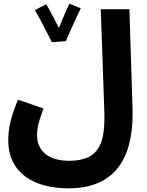

<svg xmlns="http://www.w3.org/2000/svg" viewBox="-20 -795 799 1046"><path d="M339 -571C356 -613 407 -723 420 -750L358 -775C350 -760 322 -695 301 -643C278 -687 247 -748 232 -772L170 -740C195 -698 243 -605 263 -565ZM25 -31C25 153 172 231 353 231C646 231 709 12 702 -207L685 -745H529L548 -199C554 -28 531 81 357 81C249 81 182 31 182 -58C182 -100 191 -134 217 -204L78 -252C33 -145 25 -81 25 -31Z"/></svg>

Font: Noto Sans Arabic UI Extra
Style: Regular
Weight: 800
Designer: Nadine Chahine - Monotype Design Team
Foundry: Monotype Imaging Inc.
Version: Version 1.900